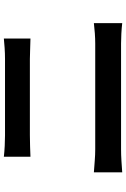

<svg xmlns="http://www.w3.org/2000/svg" viewBox="151 -840 654 996"><g transform="rotate(-90 478.0 -342.0)"><path d="M82 -182Q111 -180 142 -177.5Q173 -175 202 -175H750Q775 -175 803 -177Q831 -179 856 -182V-35Q830 -38 801 -39.5Q772 -41 750 -41H202Q173 -41 141 -39Q109 -37 82 -35ZM163 -649Q189 -646 219.5 -644.5Q250 -643 274 -643H670Q699 -643 727.5 -645Q756 -647 776 -649V-511Q756 -511 726 -512.5Q696 -514 670 -514H275Q248 -514 217.5 -513Q187 -512 163 -511Z"/></g></svg>

Font: Kinto Sans
Style: Bold
Weight: 700
Designer: Authors: Ryoko NISHIZUKA  (kana & ideographs); Paul D. Hunt (Latin, Greek & Cyrillic); Wenlong ZHANG  (bopomofo); Sandol
Foundry: Adobe Systems Incorporated, ookami Inc.
Version: Version 0.001